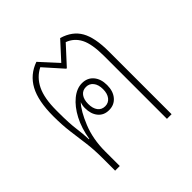

<svg xmlns="http://www.w3.org/2000/svg" viewBox="-141 -618 731 731"><g transform="rotate(-45 224.5 -252.5)"><path d="M75 0V-70Q75 -114 70 -151.5Q65 -189 60 -227.5Q55 -266 55 -313Q55 -395 80 -441Q105 -487 156 -505L220 -435L284 -505Q335 -490 357 -451Q379 -412 379 -338V0H354V-338Q354 -403 337.5 -435Q321 -467 288 -479L221 -406H218L152 -480Q116 -462 97.5 -424Q79 -386 79 -321V-308Q79 -251 83.5 -218Q88 -185 89 -155H91Q99 -205 119 -243Q139 -281 166 -303Q193 -325 221 -325Q250 -325 267 -305Q284 -285 284 -252Q284 -219 267 -199Q250 -179 222 -179Q194 -179 178 -198.5Q162 -218 162 -250Q162 -265 167 -277Q144 -253 122 -199Q100 -145 100 -79V0ZM222 -200Q240 -200 251 -214Q262 -228 262 -252Q262 -276 251 -290Q240 -304 222 -304Q203 -304 192.5 -290Q182 -276 182 -252Q182 -228 192.5 -214Q203 -200 222 -200Z"/></g></svg>

Font: Noto Sans Thai Looped UI Narrow Thin
Style: Regular
Weight: 100
Width: 4
Designer: Cadson Demak Team
Foundry: Cadson Demak Co., Ltd.
Version: Version 1.000; ttfautohint (v1.8.4.7-5d5b)